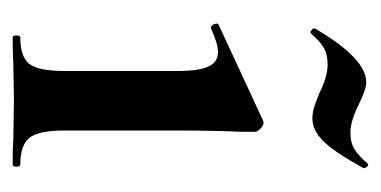

<svg xmlns="http://www.w3.org/2000/svg" viewBox="-169 -432 601 303"><g transform="rotate(90 131.5 -280.5)"><path d="M39 -12Q70 -12 81 -26.5Q92 -41 92 -81V-260Q92 -294 85 -309Q78 -324 62 -324Q49 -324 25 -313H24Q20 -313 18 -318.5Q16 -324 19 -325L170 -395L173 -396Q178 -396 183 -391Q188 -386 188 -382V-360Q186 -320 186 -262V-81Q186 -41 197.5 -26.5Q209 -12 240 -12Q243 -12 243 -6Q243 0 240 0Q214 0 199 -1L139 -2L80 -1Q65 0 39 0Q36 0 36 -6Q36 -12 39 -12ZM238 -560 240 -561Q242 -561 244 -558Q246 -555 245 -553Q219 -506 202 -489.5Q185 -473 167 -473Q155 -473 142.5 -478Q130 -483 127 -484Q101 -497 82 -497Q66 -497 56.5 -491.5Q47 -486 40.5 -479Q34 -472 32 -470H31Q29 -470 26.5 -472.5Q24 -475 25 -477Q72 -558 110 -558Q121 -558 143 -547Q171 -533 189 -533Q206 -533 216.5 -540Q227 -547 238 -560Z"/></g></svg>

Font: Cormorant Infant
Style: Bold
Weight: 700
Designer: Christian Thalmann (Catharsis Fonts)
Foundry: Catharsis Fonts
Version: Version 4.000